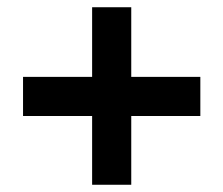

<svg xmlns="http://www.w3.org/2000/svg" viewBox="-20 -616 611 525"><path d="M338.9 -405.8H527.8V-298.8H338.9V-110.8H231.9V-298.8H43V-405.8H231.9V-596.2H338.9Z"/></svg>

Font: Open Sans Hebrew
Style: Bold
Weight: 700
Foundry: Ascender Corporation, Yanek Iontef
Version: Version 2.001;PS 002.001;hotconv 1.0.70;makeotf.lib2.5.58329